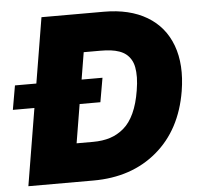

<svg xmlns="http://www.w3.org/2000/svg" viewBox="-89 -781 874 835"><g transform="rotate(-5 348.0 -363.5)"><path d="M285.5 0H1.4L57.2 -336.6H-36.9L-18.5 -441.8H74.9L122.2 -727.3H394.9Q506.4 -727.3 582.2 -682.4Q658 -637.4 689.3 -552.9Q720.5 -468.4 701.7 -353.7Q674 -187.1 563.2 -93.6Q452.4 0 285.5 0ZM272.4 -441.8H363.6L345.2 -336.6H254.6L226.6 -167.6H298.3Q340.2 -167.6 373 -178.1Q405.9 -188.6 433.2 -211.8Q460.6 -235.1 479.2 -275.6Q497.9 -316.1 507.1 -373.6Q512.4 -405.2 512.8 -430.4Q513.1 -455.6 509.4 -475Q505.7 -494.3 497 -508.7Q488.3 -523.1 476.2 -532.8Q464.1 -542.6 446.9 -548.7Q429.7 -554.7 410 -557.2Q390.3 -559.7 365.1 -559.7H291.9Z"/></g></svg>

Font: Karasuma Gothic
Style: Italic
Weight: 900
Italic angle: -9.39999°
Designer: Rasmus Andersson / Ryoko Nishizuka
Foundry: Genbu
Version: Version 1.00